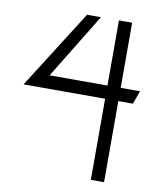

<svg xmlns="http://www.w3.org/2000/svg" viewBox="-80 -765 705 830"><g transform="rotate(10 272.5 -350.0)"><path d="M375 0H433V-356H497L518 -414H433V-700H375V-414H121L296 -700H235L17 -356H375Z"/></g></svg>

Font: AdventPro_ExpandedRegular
Style: ExpandedRegular
Weight: 400
Width: 7
Designer: VivaRado, Andreas Kalpakidis
Foundry: VivaRado, Andreas Kalpakidis
Version: Version 3.000